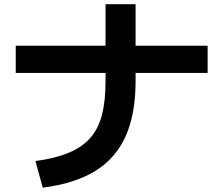

<svg xmlns="http://www.w3.org/2000/svg" viewBox="-20 -835 1040 894"><path d="M145 -85Q237 -97.6 299.5 -123.5Q362 -149.3 400 -192.3Q438 -235.3 454.7 -300Q471.4 -364.7 471.4 -455.4V-815.3H611.3V-455.4Q611.3 -304 565 -200.7Q518.6 -97.3 423.1 -38.7Q327.7 20 179 38.7ZM53.3 -495.4V-622H946.7V-495.4Z"/></svg>

Font: M PLUS 2 Thin
Style: Regular
Weight: 100
Designer: Coji Morishita
Foundry: UNDERFOREST DESIGN
Version: Version 1.001